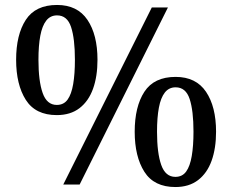

<svg xmlns="http://www.w3.org/2000/svg" viewBox="-20 -744 936 774"><path d="M235 0 592 -714H657L301 0ZM209 -280Q123 -280 84 -341.5Q45 -403 45 -503Q45 -604 84 -664Q123 -724 210 -724Q292 -724 332.5 -664Q373 -604 373 -503Q373 -436 355 -386Q337 -336 300.5 -308Q264 -280 209 -280ZM209 -321Q237 -321 252.5 -342.5Q268 -364 275 -405Q282 -446 282 -503Q282 -588 266.5 -635Q251 -682 210 -682Q183 -682 166.5 -661Q150 -640 142.5 -600Q135 -560 135 -503Q135 -417 152 -369Q169 -321 209 -321ZM687 10Q601 10 562 -51.5Q523 -113 523 -213Q523 -314 562 -374Q601 -434 688 -434Q770 -434 810.5 -374Q851 -314 851 -213Q851 -146 833 -96Q815 -46 778.5 -18Q742 10 687 10ZM687 -31Q715 -31 730.5 -52.5Q746 -74 753 -115Q760 -156 760 -213Q760 -298 744.5 -345Q729 -392 688 -392Q661 -392 644.5 -371Q628 -350 620.5 -310Q613 -270 613 -213Q613 -127 630 -79Q647 -31 687 -31Z"/></svg>

Font: Noto Serif Georgian
Style: Regular
Weight: 400
Designer: Monotype Design Team, Akaki Razmadze
Foundry: Google LLC
Version: Version 2.002